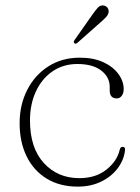

<svg xmlns="http://www.w3.org/2000/svg" viewBox="-20 -684 519 714"><path d="M440 -352.5Q440 -337.5 432.8 -327.8Q425.5 -318 414.5 -318Q388 -318 388 -347.5V-361Q388 -397.5 356.2 -421.8Q324.5 -446 268 -446Q215.5 -446 175.8 -419Q136 -392 113.8 -344.5Q91.5 -297 91.5 -236Q91.5 -134 143 -77.8Q194.5 -21.5 275 -21.5Q336 -21.5 375.8 -53.2Q415.5 -85 425 -126.5Q427.5 -138 436 -138Q446 -138 445 -126Q441 -89 417.5 -58Q394 -27 355.8 -8.5Q317.5 10 269.5 10Q202.5 10 154 -19.5Q105.5 -49 79.2 -102.2Q53 -155.5 53 -226Q53 -294 81 -349.2Q109 -404.5 159.5 -437Q210 -469.5 277 -469.5Q327.5 -469.5 364 -452.8Q400.5 -436 420.2 -409Q440 -382 440 -352.5ZM322.5 -628Q334.5 -645.5 343.8 -655.5Q353 -665.5 365.5 -663.5Q375 -662 380 -654.8Q385 -647.5 384 -639Q382.5 -629 374.2 -620.2Q366 -611.5 355 -602L267 -524Q261 -519.5 256.5 -523.5Q253.5 -525.5 254.5 -529Q255.5 -532.5 257.5 -535.5Z"/></svg>

Font: Fraunces 9pt Soft Thin
Style: Regular
Weight: 100
Version: Version 1.000;[b76b70a41]